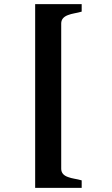

<svg xmlns="http://www.w3.org/2000/svg" viewBox="-20 -722 540 925"><path d="M274.9 90.8Q274.9 119.6 307.6 130.9Q321.8 136.2 339.1 139.2Q356.4 142.1 373.5 147V183.1H149.4V-702.1H373.5V-666Q356.4 -661.1 339.1 -658Q321.8 -654.8 307.6 -649.4Q274.9 -637.2 274.9 -608.9Z"/></svg>

Font: Stardos Stencil
Style: Bold
Weight: 700
Designer: vernon adams
Foundry: vernon adams
Version: Version 1.000